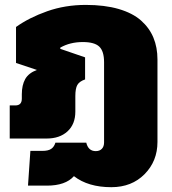

<svg xmlns="http://www.w3.org/2000/svg" viewBox="-20 -570 708 790"><path d="M438 200.2Q342.8 200.2 284.2 154.8Q249.5 193.8 172.9 193.8H95.2L105 50.8H154.8Q178.2 50.8 190.4 42.7Q202.6 34.7 208 17.1H335Q343.3 51.8 374 51.8Q390.1 51.8 399.2 42.2Q408.2 32.7 408.2 16.1V-314Q408.2 -359.4 388.4 -378.2Q368.7 -397 320.8 -397Q268.1 -397 228 -374V-369.1L330.1 -334V-243.2Q306.2 -234.9 298.1 -220.2Q290 -205.6 290 -174.8V-110.8Q290 -59.1 257.8 -29.5Q225.6 0 171.9 0H20V-136.2H43Q69.8 -136.2 69.8 -164.1V-182.1Q69.8 -219.7 83.7 -244.6Q97.7 -269.5 131.8 -282.2L45.9 -311V-459Q100.1 -497.6 174.1 -523.7Q248 -549.8 333 -549.8Q410.6 -549.8 468.3 -533Q525.9 -516.1 560.3 -485.6Q594.7 -455.1 611.3 -415Q627.9 -375 627.9 -325.2V14.2Q627.9 92.8 575 146.5Q522 200.2 438 200.2Z"/></svg>

Font: Kanit ExtraBold
Style: Regular
Weight: 800
Designer: Katatrad Team
Foundry: CadsonDemak
Version: Version 1.000;PS 001.000;hotconv 1.0.88;makeotf.lib2.5.64775